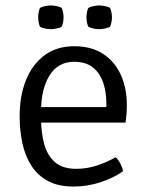

<svg xmlns="http://www.w3.org/2000/svg" viewBox="-20 -672 542 704"><path d="M97 -222.5V-279.5H370V-293.5Q370 -335 358.2 -369.5Q346.5 -404 320.5 -424.8Q294.5 -445.5 252 -445.5Q192.5 -445.5 161.5 -395.2Q130.5 -345 130.5 -263V-239.5Q130.5 -185.5 142.2 -143.2Q154 -101 182 -77Q210 -53 259 -53Q299 -53 335.2 -65Q371.5 -77 404 -95.5Q414.5 -86 422 -71Q429.5 -56 431 -44Q396.5 -19.5 348.5 -3.8Q300.5 12 249 12Q193 12 155 -8.8Q117 -29.5 94.2 -65.8Q71.5 -102 61.8 -148.2Q52 -194.5 52 -246Q52 -320 75.2 -378Q98.5 -436 143.2 -469.2Q188 -502.5 252 -502.5Q316 -502.5 359 -473.8Q402 -445 423.5 -396.5Q445 -348 445 -289Q445 -270 444 -255.5Q443 -241 440.5 -222.5ZM120 -608.5Q120 -617.5 121.8 -627Q123.5 -636.5 126.5 -643Q133 -647 145 -649.5Q157 -652 166.5 -652Q175.5 -652 187.8 -649.5Q200 -647 206 -643Q209.5 -636.5 211.2 -627Q213 -617.5 213 -608.5Q213 -599.5 211.2 -590Q209.5 -580.5 206 -574Q200 -570 187.8 -567.5Q175.5 -565 166.5 -565Q157 -565 145 -567.5Q133 -570 126.5 -574Q123.5 -580.5 121.8 -590Q120 -599.5 120 -608.5ZM297 -608.5Q297 -617.5 298.8 -627Q300.5 -636.5 304 -643Q310 -647 322.2 -649.5Q334.5 -652 343.5 -652Q353 -652 365.2 -649.5Q377.5 -647 383.5 -643Q386.5 -636.5 388.5 -627Q390.5 -617.5 390.5 -608.5Q390.5 -599.5 388.5 -590Q386.5 -580.5 383.5 -574Q377.5 -570 365.2 -567.5Q353 -565 343.5 -565Q334.5 -565 322.2 -567.5Q310 -570 304 -574Q300.5 -580.5 298.8 -590Q297 -599.5 297 -608.5Z"/></svg>

Font: Signika Light
Style: Regular
Weight: 300
Designer: Anna Giedry
Foundry: Anna Giedry
Version: Version 2.000